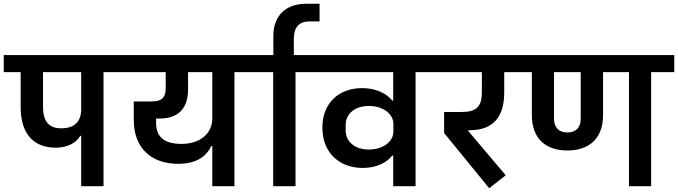

<svg xmlns="http://www.w3.org/2000/svg" viewBox="-40 -991 3609 1022"><path d="M392 0H511V-607H633V-698H-20V-607H70V-422C70 -271 145 -205 257 -205C319 -205 367 -231 387 -268H392ZM189 -423V-607H392V-408C392 -346 358 -308 286 -308C223 -308 189 -341 189 -423Z M1090 0H1208V-607H1331V-698H593V-607H842V-522C842 -474 823 -451 768 -451H672V-352C672 -197 772 -119 908 -119C1000 -119 1056 -154 1084 -213H1090ZM926 -225C832 -225 791 -264 791 -337V-360H809C913 -360 961 -418 961 -515V-607H1090V-360C1090 -282 1027 -225 926 -225Z M1414 0H1533V-607H1656V-698H1291V-607H1414Z M1415 -660H1524V-782C1524 -847 1551 -877 1610 -877H1661V-971H1590C1480 -971 1415 -907 1415 -799Z M2053 0H2172V-607H2294V-698H1616V-607H2053V-456H2048C2018 -492 1964 -522 1888 -522C1767 -522 1676 -446 1676 -312C1676 -176 1769 -97 1891 -97C1964 -97 2018 -125 2048 -163H2053ZM1923 -195C1848 -195 1800 -238 1800 -296V-326C1800 -384 1848 -427 1923 -427C1999 -427 2054 -385 2054 -331V-291C2054 -237 1999 -195 1923 -195Z M2564 11 2652 -58 2453 -293V-298H2461C2586 -298 2644 -370 2644 -499V-607H2745V-698H2254V-607H2525V-500C2525 -424 2496 -395 2418 -395H2324V-283Z M2980 -190C3099 -190 3170 -257 3170 -378V-607H3308V0H3426V-607H3549V-698H2705V-607H2791V-378C2791 -257 2861 -190 2980 -190ZM2909 -359V-607H3051V-359C3051 -314 3028 -286 2980 -286C2933 -286 2909 -314 2909 -359Z"/></svg>

Font: IBM Plex Devanagari Medium
Style: Regular
Weight: 600
Designer: Mike Abbink, Paul van der Laan, Pieter van Rosmalen, Erin McLaughlin
Foundry: Bold Monday
Version: Version 1.0